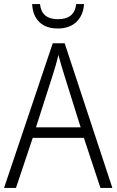

<svg xmlns="http://www.w3.org/2000/svg" viewBox="-20 -930 577 950"><path d="M477 0 395 -248H142L59 0H0L241 -716H300L536 0ZM297 -562Q291 -581 283 -608Q275 -635 269 -658Q263 -633 256 -608Q249 -583 242 -562L158 -300H379ZM396 -910Q392 -854 358 -821.5Q324 -789 266 -789Q208 -789 175 -820.5Q142 -852 139 -910H178Q185 -835 267 -835Q349 -835 357 -910Z"/></svg>

Font: Noto Sans Kannada SemiCondensed Light
Style: Regular
Weight: 300
Width: 4
Designer: Jelle Bosma - Monotype Design Team
Foundry: Monotype Imaging Inc.
Version: Version 2.005; ttfautohint (v1.8.4.7-5d5b)